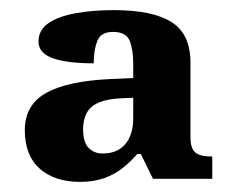

<svg xmlns="http://www.w3.org/2000/svg" viewBox="-20 -739 460 379"><path d="M138 -380Q88 -380 58.5 -406Q29 -432 29 -482Q29 -532 71 -555.5Q113 -579 198 -583L243 -585V-612Q243 -641 236 -658.5Q229 -676 203 -676Q179 -676 172 -658Q165 -640 165 -614Q113 -614 84.5 -624Q56 -634 56 -657Q56 -680 76 -693.5Q96 -707 130 -713Q164 -719 205 -719Q281 -719 318.5 -695.5Q356 -672 356 -615V-468Q356 -446 365.5 -438Q375 -430 399 -430V-386H282L258 -435H251Q239 -421 223 -408Q207 -395 186 -387.5Q165 -380 138 -380ZM182 -436Q203 -436 216.5 -445Q230 -454 236.5 -469.5Q243 -485 243 -505V-546L220 -545Q193 -544 176 -537Q159 -530 151.5 -516.5Q144 -503 144 -484Q144 -458 155 -447Q166 -436 182 -436Z"/></svg>

Font: Noto Serif Tamil
Style: Bold
Weight: 700
Designer: Indian Type Foundry, Tom Grace, and the Monotype Design Team
Foundry: Monotype Imaging Inc.
Version: Version 2.003